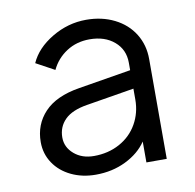

<svg xmlns="http://www.w3.org/2000/svg" viewBox="-67 -617 707 697"><g transform="rotate(-10 286.0 -268.0)"><path d="M55 -139Q55 -204 97.5 -249Q140 -294 226 -308L420 -340V-368Q420 -416 385 -446Q350 -476 294 -476Q246 -476 209 -452Q172 -428 153 -388L85 -425Q108 -477 167.5 -512.5Q227 -548 294 -548Q352 -548 398 -525Q444 -502 469.5 -461Q495 -420 495 -368V0H420V-77Q393 -37 343 -12.5Q293 12 232 12Q182 12 141.5 -7.5Q101 -27 78 -61.5Q55 -96 55 -139ZM237 -56Q290 -56 332 -79Q374 -102 397 -142.5Q420 -183 420 -232V-272L244 -243Q188 -234 161.5 -207.5Q135 -181 135 -142Q135 -106 164 -81Q193 -56 237 -56Z"/></g></svg>

Font: Evergrow Sans 
Style: Regular
Weight: 400
Foundry: 10Web
Version: Version 1.000